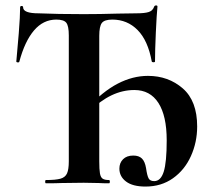

<svg xmlns="http://www.w3.org/2000/svg" viewBox="-20 -674 798 706"><path d="M149 -12Q185 -12 202.5 -17Q220 -22 226.5 -36.5Q233 -51 233 -81V-544Q233 -578 224 -590Q215 -602 187 -602Q139 -602 105 -562Q71 -522 51 -447Q50 -444 45 -444.5Q40 -445 40 -448Q44 -488 49 -551.5Q54 -615 54 -647Q54 -652 59.5 -652Q65 -652 65 -647Q65 -625 122 -625Q191 -622 288 -622Q347 -622 413 -624L481 -625Q513 -625 527.5 -630Q542 -635 547 -650Q549 -654 554 -654Q559 -654 559 -650Q556 -620 553 -554Q550 -488 550 -448Q550 -445 544.5 -445Q539 -445 538 -448Q524 -525 486 -563.5Q448 -602 393 -602Q364 -602 354.5 -589.5Q345 -577 345 -542V-81Q345 -51 347.5 -36.5Q350 -22 357.5 -17Q365 -12 381 -12Q384 -12 384 -6Q384 0 381 0Q357 0 343 -1L288 -2L207 -1Q186 0 149 0Q146 0 146 -6Q146 -12 149 -12ZM419 -54Q419 -75 432.5 -88.5Q446 -102 470 -102Q491 -102 502 -91Q513 -80 517 -56Q521 -28 526.5 -18Q532 -8 547 -8Q571 -8 582 -42.5Q593 -77 593 -158Q593 -248 562.5 -295.5Q532 -343 474 -343Q388 -343 310 -265L298 -274Q358 -338 413 -366.5Q468 -395 524 -395Q599 -395 652 -349Q705 -303 705 -209Q705 -151 682 -100Q659 -49 616 -18.5Q573 12 515 12Q468 12 443.5 -6.5Q419 -25 419 -54Z"/></svg>

Font: Cormorant Infant
Style: Bold
Weight: 700
Designer: Christian Thalmann (Catharsis Fonts)
Foundry: Catharsis Fonts
Version: Version 4.000